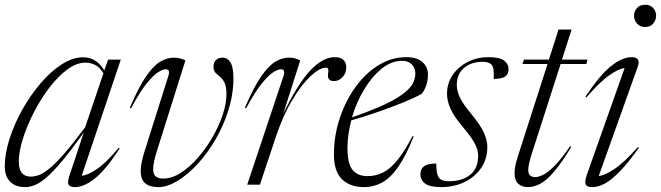

<svg xmlns="http://www.w3.org/2000/svg" viewBox="-20 -756 2706 786"><path d="M264.5 -37.5 322.5 -212.5Q271.5 -141.5 234.8 -97.5Q198 -53.5 171 -30.2Q144 -7 123.2 1.5Q102.5 10 83.5 10Q42.5 10 21 -12.8Q-0.5 -35.5 -0.5 -74.5Q-0.5 -126.5 18.8 -187Q38 -247.5 71 -306.5Q104 -365.5 145.5 -414.2Q187 -463 232.2 -492.2Q277.5 -521.5 320 -521.5Q375 -521.5 407 -467.5L422.5 -512H474.5L314.5 -36.5Q339.5 -38.5 377.2 -64.2Q415 -90 466 -151L470 -148.5Q412.5 -60 368 -25Q323.5 10 287 10Q267 10 261 0.2Q255 -9.5 264.5 -37.5ZM57 -94.5Q57 -33 106 -33Q122.5 -33 140.8 -40Q159 -47 184 -67.5Q209 -88 244 -128.2Q279 -168.5 328.5 -235L403.5 -456Q388 -481 369.5 -490.2Q351 -499.5 329.5 -499.5Q293 -499.5 254.8 -471Q216.5 -442.5 181.2 -396Q146 -349.5 118 -294.8Q90 -240 73.5 -187.2Q57 -134.5 57 -94.5Z M935.5 -436Q935.5 -370.5 915.5 -306.2Q895.5 -242 862.2 -185Q829 -128 788.5 -84.2Q748 -40.5 706.2 -15.2Q664.5 10 628 10Q593 10 574.5 -5.5Q556 -21 556 -56Q556 -86 571 -134L669.5 -446Q678 -472.5 658 -472.5Q647.5 -472.5 628.2 -461Q609 -449.5 581 -415.2Q553 -381 516.5 -312.5L511.5 -315Q546.5 -397 576.8 -441.5Q607 -486 635 -503Q663 -520 691 -520Q706 -520 717.2 -517Q728.5 -514 739 -508.5L622.5 -138.5Q607 -89.5 607 -64Q607 -42.5 617.5 -33.8Q628 -25 648 -25Q683.5 -25 720.2 -48.5Q757 -72 790.2 -110.2Q823.5 -148.5 850 -194.5Q876.5 -240.5 891.8 -286.5Q907 -332.5 907 -370Q907 -402 899 -417.8Q891 -433.5 880.5 -441.8Q870 -450 862 -458.2Q854 -466.5 854 -483.5Q854 -500.5 864 -510.2Q874 -520 890.5 -520Q911 -520 923.2 -501Q935.5 -482 935.5 -436Z M1141 -446Q1149.5 -472.5 1129.5 -472.5Q1119 -472.5 1099.8 -461Q1080.5 -449.5 1052.5 -415.2Q1024.5 -381 987.5 -312.5L982.5 -315Q1017.5 -397 1048 -441.5Q1078.5 -486 1106.5 -503Q1134.5 -520 1162 -520Q1177.5 -520 1188 -517Q1198.5 -514 1209 -508.5L1139.5 -290.5Q1200.5 -415.5 1251.2 -468.8Q1302 -522 1350 -522Q1374.5 -522 1386 -510.5Q1397.5 -499 1397.5 -481Q1397.5 -456 1382.2 -440Q1367 -424 1347.5 -424Q1318.5 -424 1323 -454Q1325.5 -469 1323.2 -474Q1321 -479 1314.5 -479Q1288.5 -479 1251.2 -444.2Q1214 -409.5 1176.2 -346.2Q1138.5 -283 1109.5 -196.5L1044 0H992Z M1673.5 -197.5Q1641.5 -117 1609.5 -71.8Q1577.5 -26.5 1543.2 -8.2Q1509 10 1470 10Q1413 10 1380 -22.2Q1347 -54.5 1347 -123Q1347 -200.5 1370.8 -272Q1394.5 -343.5 1435.5 -400Q1476.5 -456.5 1529.8 -489.2Q1583 -522 1642.5 -522Q1688.5 -522 1710.2 -501.2Q1732 -480.5 1732 -452Q1732 -405 1706.5 -372Q1680.5 -357 1632.2 -337.2Q1584 -317.5 1527 -297.8Q1470 -278 1418 -263Q1402.5 -204.5 1402.5 -149.5Q1402.5 -85.5 1423.5 -60.2Q1444.5 -35 1484.5 -35Q1518.5 -35 1548 -49.8Q1577.5 -64.5 1606.8 -100.2Q1636 -136 1669 -199ZM1625 -507Q1582.5 -507 1542.8 -475Q1503 -443 1471 -390.2Q1439 -337.5 1421 -275.5Q1544.5 -318.5 1601.2 -352.8Q1658 -387 1672 -418.5Q1687.5 -454.5 1674 -480.8Q1660.5 -507 1625 -507Z M1766 -86.5Q1765.5 -44 1777 -28.5Q1788 -14 1816.5 -14Q1872.5 -14 1905 -40.5Q1937.5 -67 1937.5 -119.5Q1937.5 -141.5 1924 -167.8Q1910.5 -194 1874.5 -236.5Q1838.5 -279 1824.2 -311Q1810 -343 1810 -371.5Q1810 -415.5 1833.5 -449.5Q1857 -483.5 1895.5 -502.8Q1934 -522 1979.5 -522Q2025.5 -522 2043.8 -508Q2062 -494 2062 -472Q2062 -453 2048.2 -443Q2034.5 -433 2001 -433Q2004 -477.5 1992.5 -491Q1982 -503 1955.5 -503Q1909.5 -503 1879.8 -478Q1850 -453 1850 -408.5Q1850 -384.5 1862.5 -357.5Q1875 -330.5 1912.5 -285.5Q1949.5 -240 1962.2 -210Q1975 -180 1975 -154Q1975 -105.5 1950 -68.8Q1925 -32 1882 -11Q1839 10 1786 10Q1740 10 1720.5 -4.5Q1701 -19 1701 -43Q1701 -64.5 1716 -75.5Q1731 -86.5 1766 -86.5Z M2156.5 -125Q2149 -101.5 2145.8 -86Q2142.5 -70.5 2142.5 -60Q2142.5 -31 2171 -31Q2184 -31 2203 -40Q2222 -49 2249.2 -76Q2276.5 -103 2314 -157.5L2318.5 -154.5Q2278 -87.5 2247 -51.8Q2216 -16 2190.5 -3Q2165 10 2141 10Q2117 10 2101.8 -3.5Q2086.5 -17 2086.5 -47Q2086.5 -58.5 2089.2 -74.8Q2092 -91 2100.5 -117.5L2221.5 -494H2118.5L2125 -512H2227L2266.5 -635H2320L2280.5 -512H2385L2380.5 -494H2275Z M2575.5 -692Q2575.5 -709.5 2587.5 -723Q2599.5 -736.5 2621 -736.5Q2642.5 -736.5 2654.2 -723Q2666 -709.5 2666 -692Q2666 -674 2654.2 -659.8Q2642.5 -645.5 2621 -645.5Q2599.5 -645.5 2587.5 -659.8Q2575.5 -674 2575.5 -692ZM2382.5 -40.5 2537 -477.5Q2513.5 -475 2474.8 -448.2Q2436 -421.5 2380.5 -357L2376.5 -360Q2435.5 -449 2481.5 -485.5Q2527.5 -522 2565.5 -522Q2605 -522 2590.5 -482L2431 -35.5Q2455 -37.5 2494.8 -63.8Q2534.5 -90 2591.5 -154L2595.5 -151Q2551 -89 2517 -54Q2483 -19 2456 -4.5Q2429 10 2405 10Q2381 10 2377.2 -2.5Q2373.5 -15 2382.5 -40.5Z"/></svg>

Font: Newsreader 72pt Light
Style: Italic
Weight: 300
Italic angle: -17°
Designer: Hugues Gentile
Foundry: Production Type
Version: Version 1.003; ttfautohint (v1.8.3)